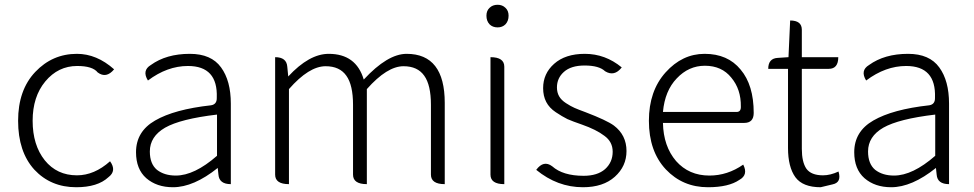

<svg xmlns="http://www.w3.org/2000/svg" viewBox="-20 -773 4090 806"><path d="M300 13Q193 13 124 -61Q56 -136 56 -266Q56 -395 128 -471Q200 -547 303 -547Q386 -547 459 -482Q426 -442 390 -469Q369 -496 304 -496Q224 -496 170 -431Q117 -367 117 -266Q117 -164 168 -100Q219 -37 303 -37Q376 -37 442 -96Q471 -56 435 -29Q390 13 300 13Z M706 13Q638 13 594 -25Q551 -63 551 -134Q551 -221 631 -267Q712 -314 866 -331Q891 -335 890 -363Q895 -496 769 -496Q682 -496 601 -435Q575 -477 613 -500Q678 -547 777 -547Q867 -547 908 -490Q949 -434 949 -338V0Q900 0 897 -40L894 -68Q793 13 706 13ZM718 -36Q796 -36 891 -119V-292Q738 -274 673 -237Q609 -200 609 -137Q609 -85 639 -60Q670 -36 718 -36Z M1193 0Q1135 0 1135 -40V-533Q1183 -533 1186 -493L1190 -452Q1278 -547 1360 -547Q1475 -547 1507 -439Q1607 -547 1687 -547Q1847 -547 1847 -341V0Q1789 0 1789 -40V-333Q1789 -416 1761 -455Q1733 -495 1674 -495Q1605 -495 1520 -399V0Q1462 0 1462 -40V-333Q1462 -416 1434 -455Q1406 -495 1347 -495Q1277 -495 1193 -399V0Z M2097 0Q2039 0 2039 -40V-533Q2097 -533 2097 -493V0ZM2069 -658Q2048 -658 2035 -671Q2022 -685 2022 -707Q2022 -728 2035 -740Q2048 -753 2069 -753Q2089 -753 2102 -740Q2115 -728 2115 -707Q2115 -685 2102 -671Q2089 -658 2069 -658Z M2427 13Q2320 13 2231 -60Q2262 -102 2298 -75Q2343 -35 2430 -35Q2488 -35 2520 -63Q2552 -92 2552 -136Q2552 -178 2517 -203Q2483 -229 2423 -250Q2385 -263 2362 -273Q2340 -284 2313 -302Q2286 -320 2273 -345Q2260 -370 2260 -403Q2260 -464 2306 -505Q2353 -547 2435 -547Q2521 -547 2590 -490Q2559 -450 2520 -474Q2495 -498 2434 -498Q2377 -498 2347 -471Q2318 -445 2318 -406Q2318 -385 2327 -369Q2336 -353 2356 -340Q2376 -327 2392 -320Q2408 -313 2438 -302Q2527 -268 2557 -246Q2610 -206 2610 -139Q2610 -75 2561 -31Q2512 13 2427 13Z M2952 13Q2846 13 2775 -62Q2704 -138 2704 -266Q2704 -391 2774 -469Q2844 -547 2938 -547Q3035 -547 3089 -481Q3144 -416 3144 -299Q3144 -257 3104 -257H2763Q2765 -159 2818 -97Q2872 -36 2958 -36Q3034 -36 3100 -82Q3122 -39 3084 -18Q3039 13 2952 13ZM2763 -303H3072Q3091 -303 3090 -326Q3091 -398 3050 -447Q3010 -497 2939 -497Q2871 -497 2821 -444Q2771 -392 2763 -303Z M3425 13Q3350 13 3319 -29Q3288 -72 3288 -152V-484H3205Q3205 -528 3245 -530L3290 -533L3297 -687Q3346 -687 3346 -648V-533H3499Q3499 -484 3459 -484H3346V-148Q3346 -93 3365 -65Q3385 -37 3435 -37Q3466 -37 3500 -53Q3514 -7 3475 1Z M3721 13Q3653 13 3609 -25Q3566 -63 3566 -134Q3566 -221 3646 -267Q3727 -314 3881 -331Q3906 -335 3905 -363Q3910 -496 3784 -496Q3697 -496 3616 -435Q3590 -477 3628 -500Q3693 -547 3792 -547Q3882 -547 3923 -490Q3964 -434 3964 -338V0Q3915 0 3912 -40L3909 -68Q3808 13 3721 13ZM3733 -36Q3811 -36 3906 -119V-292Q3753 -274 3688 -237Q3624 -200 3624 -137Q3624 -85 3654 -60Q3685 -36 3733 -36Z"/></svg>

Font: Swei Half Moon CJK SC
Style: Light
Weight: 300
Version: Version 2.071